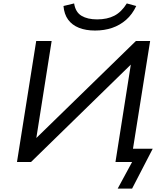

<svg xmlns="http://www.w3.org/2000/svg" viewBox="-20 -944 955 1119"><path d="M666 155 750 0H653L743 -571V-568L161 0H79L191 -705H281L191 -135L190 -138L772 -705H855L755 -77H870L750 155ZM534 -766Q480 -766 440 -782Q400 -798 377 -829.5Q354 -861 350 -909L412 -924Q420 -873 455 -852Q490 -831 546 -831Q605 -831 646.5 -852.5Q688 -874 719 -924L774 -909Q751 -860 715 -828.5Q679 -797 633.5 -781.5Q588 -766 534 -766Z"/></svg>

Font: Nunito Sans 7pt SemiExpanded
Style: Italic
Weight: 400
Width: 6
Italic angle: -9°
Designer: Vernon Adams
Foundry: Vernon Adams
Version: Version 3.101;gftools[0.9.27]